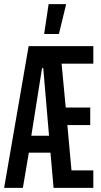

<svg xmlns="http://www.w3.org/2000/svg" viewBox="-27 -912 492 932"><path d="M-7 0 112 -688H426V-603H272L292 -390H411V-305H300L320 -85H426V0H233L218 -171H113L84 0ZM125 -253H211L183 -581H177ZM188 -747V-752L209 -892H293V-887L259 -747Z"/></svg>

Font: Saira Ultra Condensed SemiBold
Style: Regular
Weight: 600
Width: 1
Designer: Hector Gatti with collaboration of the Omnibus-Type team
Foundry: Omnibus-Type
Version: Version 1.001; ttfautohint (v1.8)